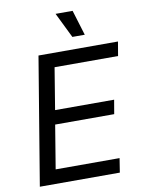

<svg xmlns="http://www.w3.org/2000/svg" viewBox="-100 -1010 812 1079"><g transform="rotate(-10 306.0 -470.5)"><path d="M38.1 0 158.7 -727.5H612.3L598.6 -647H236.3L197.3 -409.2H534.2L520.5 -329.1H183.6L142.6 -80.6H507.3L494.6 0ZM364.3 -797.4 293.9 -941.4H391.1L435.1 -797.4Z"/></g></svg>

Font: Inter 20pt
Style: Italic
Weight: 400
Italic angle: -9.3988°
Version: Version 4.001;git-66647c0bb